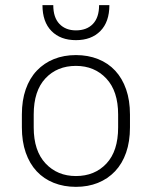

<svg xmlns="http://www.w3.org/2000/svg" viewBox="-20 -720 590 746"><path d="M275 6Q228 6 189 -9.5Q150 -25 122.5 -54.5Q95 -84 80 -127Q65 -170 65 -225V-275Q65 -330 80 -373Q95 -416 123 -445.5Q151 -475 189.5 -490.5Q228 -506 275 -506Q322 -506 361 -490.5Q400 -475 427.5 -445.5Q455 -416 470 -373Q485 -330 485 -275V-225Q485 -170 470 -127Q455 -84 427 -54.5Q399 -25 360.5 -9.5Q322 6 275 6ZM275 -36Q348 -36 393.5 -84.5Q439 -133 439 -225V-275Q439 -366 393 -415Q347 -464 275 -464Q202 -464 156.5 -415.5Q111 -367 111 -275V-225Q111 -134 157 -85Q203 -36 275 -36ZM275 -564Q215 -564 180 -599.5Q145 -635 145 -700H187Q187 -652 211 -627Q235 -602 275 -602Q317 -602 341 -627Q365 -652 365 -700H405Q405 -635 370 -599.5Q335 -564 275 -564Z"/></svg>

Font: PT Root UI Web Light
Style: Regular
Weight: 300
Designer: Vitaly Kuzmin
Foundry: ParaType Ltd.
Version: Version 1.000W